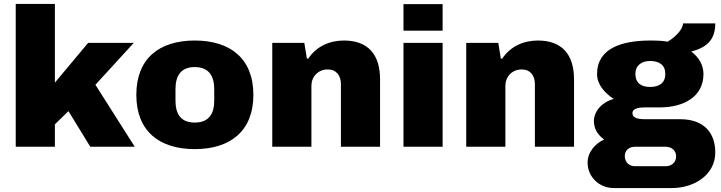

<svg xmlns="http://www.w3.org/2000/svg" viewBox="-20 -746 3663 976"><path d="M60 0H259V-114L328 -181L439 0H665L465 -315L660 -528H428L259 -326V-726H60Z M970 12C1150 12 1268 -79 1268 -264C1268 -449 1150 -540 970 -540C790 -540 673 -449 673 -264C673 -79 790 12 970 12ZM970 -123C900 -123 872 -165 872 -235V-292C872 -362 900 -405 970 -405C1040 -405 1069 -362 1069 -292V-235C1069 -165 1040 -123 970 -123Z M1364 0H1563V-310C1563 -355 1596 -393 1646 -393C1690 -393 1713 -362 1713 -318V0H1912V-342C1912 -467 1853 -540 1728 -540C1655 -540 1588 -510 1547 -448H1540L1527 -528H1364Z M2031 -590H2230V-725H2031ZM2031 0H2230V-528H2031Z M2350 0H2549V-310C2549 -355 2582 -393 2632 -393C2676 -393 2699 -362 2699 -318V0H2898V-342C2898 -467 2839 -540 2714 -540C2641 -540 2574 -510 2533 -448H2526L2513 -528H2350Z M3100 210H3394C3512 210 3616 141 3616 29C3616 -69 3560 -140 3438 -140H3258C3207 -140 3195 -154 3195 -171C3195 -188 3212 -200 3258 -200H3334C3452 -200 3556 -252 3556 -370C3556 -414 3533 -455 3494 -484C3570 -504 3616 -541 3616 -627H3452C3452 -608 3432 -570 3374 -534C3352 -538 3327 -540 3287 -540C3139 -540 3015 -500 3015 -369C3015 -318 3052 -274 3100 -243C3044 -229 2999 -183 2999 -130C2999 -92 3019 -59 3051 -37C3007 -17 2967 26 2967 81C2967 154 3027 210 3100 210ZM3285 -304C3238 -304 3210 -325 3210 -370C3210 -415 3243 -436 3285 -436C3332 -436 3362 -415 3362 -370C3362 -325 3332 -304 3285 -304ZM3208 99C3179 99 3156 79 3156 48C3156 17 3179 0 3208 0H3364C3393 0 3417 18 3417 49C3417 80 3393 99 3364 99Z"/></svg>

Font: Archivo Black
Style: Regular
Weight: 900
Designer: Hector Gatti
Foundry: Omnibus-Type
Version: Version 2.001